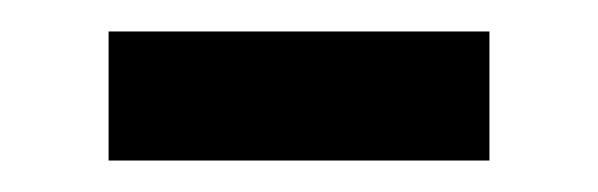

<svg xmlns="http://www.w3.org/2000/svg" viewBox="-20 -358 380 122"><path d="M49 -338H291V-256H49Z"/></svg>

Font: binaryhoriontal115
Style: Book
Weight: 400
Designer: Jelle Bosma - Monotype Design Team
Foundry: Monotype Imaging Inc.
Version: Version 2.003